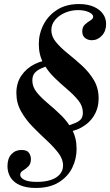

<svg xmlns="http://www.w3.org/2000/svg" viewBox="-20 -774 545 950"><path d="M157 156Q111 156 79.5 142.5Q48 129 32.5 104.5Q17 80 17 48Q17 10 36.5 -11Q56 -32 86 -32Q114 -32 123.5 -17.5Q133 -3 133 13Q133 37 120 49.5Q107 62 93.5 70Q80 78 80 91Q80 105 100 115.5Q120 126 163 126Q202 126 231 116.5Q260 107 276 88.5Q292 70 292 45Q292 13 268.5 -17.5Q245 -48 211 -79.5Q177 -111 142.5 -146Q108 -181 84.5 -222.5Q61 -264 61 -314Q61 -363 85.5 -399.5Q110 -436 152 -457Q194 -478 248 -480L240 -467Q234 -457 218 -450Q202 -443 184 -435.5Q166 -428 153 -414.5Q140 -401 140 -376Q140 -344 162 -317Q184 -290 216.5 -263Q249 -236 282 -204Q315 -172 337 -131.5Q359 -91 359 -37Q359 12 337.5 56Q316 100 271 128Q226 156 157 156ZM282 -118 290 -131Q299 -145 315 -151.5Q331 -158 348.5 -164Q366 -170 378 -181.5Q390 -193 390 -217Q390 -249 368 -276.5Q346 -304 313.5 -331.5Q281 -359 248.5 -390.5Q216 -422 194 -462.5Q172 -503 172 -556Q172 -607 195.5 -652.5Q219 -698 263.5 -726Q308 -754 371 -754Q413 -754 443 -741Q473 -728 489 -706Q505 -684 505 -655Q505 -620 484 -597.5Q463 -575 434 -575Q415 -575 401 -586Q387 -597 387 -618Q387 -641 400.5 -653Q414 -665 427.5 -673Q441 -681 441 -691Q441 -704 419.5 -714Q398 -724 366 -724Q333 -724 303 -711.5Q273 -699 253.5 -676.5Q234 -654 234 -625Q234 -593 257.5 -565Q281 -537 316 -509Q351 -481 386 -449Q421 -417 444.5 -377.5Q468 -338 468 -287Q468 -240 445.5 -202.5Q423 -165 381.5 -142.5Q340 -120 282 -118Z"/></svg>

Font: Libre Bodoni
Style: Italic
Weight: 400
Italic angle: -13°
Designer: Pablo Impallari, Rodrigo Fuenzalida
Foundry: Impallari Type
Version: Version 2.005;gftools[0.9.23]